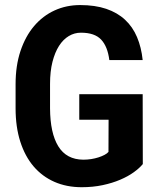

<svg xmlns="http://www.w3.org/2000/svg" viewBox="-20 -741 640 770"><path d="M552.7 -83Q539.6 -66.9 516.6 -50.3Q493.7 -33.7 462.2 -20.3Q430.7 -6.8 391.6 1.5Q352.5 9.8 307.6 9.8Q247.1 9.8 198.2 -11.7Q149.4 -33.2 114.7 -73.7Q80.1 -114.3 61.3 -173.1Q42.5 -231.9 42.5 -306.6V-403.3Q42.5 -478 62.3 -536.9Q82 -595.7 116.9 -636.7Q151.9 -677.7 199 -699.2Q246.1 -720.7 301.3 -720.7Q361.3 -720.7 406 -705.6Q450.7 -690.4 481.4 -661.9Q512.2 -633.3 529.5 -592.3Q546.9 -551.3 552.2 -500H418.5Q411.6 -554.7 385.5 -582.3Q359.4 -609.9 304.7 -609.9Q278.3 -609.9 255.9 -596.4Q233.4 -583 216.8 -557.1Q200.2 -531.2 190.4 -492.9Q180.7 -454.6 180.7 -404.3V-306.6Q181.2 -207 213.9 -154.1Q246.6 -101.1 314 -100.6Q330.1 -100.6 345.7 -103Q361.3 -105.5 375 -109.9Q388.7 -114.3 399.2 -119.9Q409.7 -125.5 415 -131.8L415.5 -260.7H297.9V-363.3H552.2Z"/></svg>

Font: Roboto Mono
Style: Bold
Weight: 700
Designer: Google
Version: Version 2.000985; 2015; ttfautohint (v1.3)